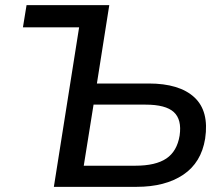

<svg xmlns="http://www.w3.org/2000/svg" viewBox="-20 -725 868 745"><path d="M189 0 287 -619H69L83 -705H404L356 -401H557Q676 -401 734 -347.5Q792 -294 776 -187Q761 -94 691 -47Q621 0 510 0ZM305 -82H505Q584 -82 625.5 -110Q667 -138 677 -199Q686 -261 654.5 -290Q623 -319 545 -319H343Z"/></svg>

Font: Mulish SemiBold
Style: Italic
Weight: 600
Italic angle: -9°
Designer: Vernon Adams
Foundry: Vernon Adams
Version: Version 3.603; ttfautohint (v1.8.3)